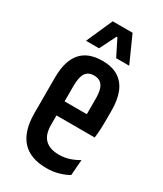

<svg xmlns="http://www.w3.org/2000/svg" viewBox="-175 -741 692 816"><g transform="rotate(30 171.0 -333.0)"><path d="M194.5 7Q115 7 74.8 -37.5Q34.5 -82 34.5 -171V-345Q34.5 -425.5 69.2 -466.5Q104 -507.5 175 -507.5Q221.5 -507.5 252.2 -488.5Q283 -469.5 298 -433Q313 -396.5 313 -344V-290.5Q313 -270 312 -250Q311 -230 308 -208.5H229.5Q229.5 -253 229.5 -287.8Q229.5 -322.5 229.5 -354Q229.5 -382 223.8 -400Q218 -418 206 -426.8Q194 -435.5 175 -435.5Q146 -435.5 133.2 -415.5Q120.5 -395.5 120.5 -354V-249.5V-234.5V-163Q120.5 -139 126.2 -121.2Q132 -103.5 143.8 -92Q155.5 -80.5 172.5 -74.8Q189.5 -69 212 -69Q239.5 -69 263.5 -77Q287.5 -85 307.5 -97.5L301.5 -20.5Q282 -9 254.5 -1Q227 7 194.5 7ZM88.5 -208.5V-277.5H288V-208.5ZM127.5 -674.5H225L282.5 -546H218.5L178.5 -626H174.5L134.5 -546H70.5Z"/></g></svg>

Font: Anek Tamil Condensed Medium
Style: Regular
Weight: 500
Width: 3
Designer: Aadarsh Rajan (Tamil), Yesha Goshar (Latin)
Foundry: Ek Type
Version: Version 1.003